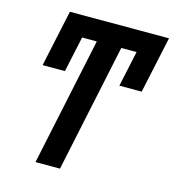

<svg xmlns="http://www.w3.org/2000/svg" viewBox="-112 -854 858 947"><g transform="rotate(15 317.0 -380.0)"><path d="M281 0 419 -653H497L458 -471H572L634 -760H128L66 -471H180L219 -653H294L156 0Z"/></g></svg>

Font: Noto Sans UI SemiCondensed
Style: Bold Italic
Weight: 700
Width: 4
Designer: Monotype Design Team
Foundry: Monotype Imaging Inc.
Version: 1.001